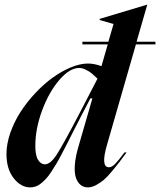

<svg xmlns="http://www.w3.org/2000/svg" viewBox="-20 -793 688 825"><path d="M334 -613.8H445.8L467.8 -689.9L408.2 -707V-711.9L611.8 -772.9H612.8L566.9 -613.8H647.9V-602.1H564L439 -168Q412.1 -74.2 448.2 -74.2Q460.4 -74.2 474.4 -88.4Q488.3 -102.5 515.1 -138.2H523.9Q502 -108.4 492.2 -95.5Q482.4 -82.5 461.2 -57.1Q439.9 -31.7 426 -20Q412.1 -8.3 393.3 2Q374.5 12.2 357.9 12.2Q340.8 12.2 327.9 2.7Q314.9 -6.8 307.1 -26.6Q299.3 -46.4 301.5 -82.5Q303.7 -118.7 317.9 -166L377 -370.1H368.2L328.1 -293Q314.9 -268.1 297.6 -233.6Q280.3 -199.2 269.8 -178.7Q259.3 -158.2 245.1 -131.1Q231 -104 221.4 -88.1Q211.9 -72.3 199.7 -53.7Q187.5 -35.2 177.7 -24.9Q168 -14.6 156.5 -5.1Q145 4.4 133.5 8.3Q122.1 12.2 109.9 12.2Q69.8 12.2 38.8 -27.3Q7.8 -66.9 7.8 -130.9Q7.8 -174.8 24.4 -222.4Q41 -270 68.4 -312.3Q95.7 -354.5 131.8 -393.1Q168 -431.6 206.5 -459.5Q245.1 -487.3 284.9 -503.7Q324.7 -520 357.9 -520Q384.8 -520 416 -508.8L442.9 -602.1H334ZM131.8 -166Q131.8 -124.5 143.8 -105.7Q155.8 -86.9 172.9 -86.9Q196.8 -86.9 224.1 -129.4Q251.5 -171.9 317.9 -298.8L398.9 -455.1Q384.3 -469.2 374.3 -477.5Q364.3 -485.8 348.9 -493.4Q333.5 -501 319.8 -501Q279.8 -501 235.6 -450.2Q191.4 -399.4 161.6 -320.1Q131.8 -240.7 131.8 -166Z"/></svg>

Font: Nyght Serif Medium Italic
Style: Regular
Weight: 500
Italic angle: -16°
Designer: Maksym Kobuzan
Version: Version 0.410;Glyphs 3.1.2 (3151)